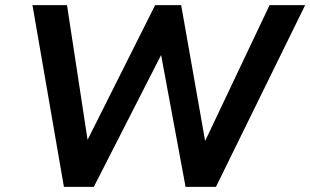

<svg xmlns="http://www.w3.org/2000/svg" viewBox="-20 -725 1204 745"><path d="M228 0 106 -705H240L324 -155H306L582 -705H683L780 -155H765L1026 -705H1164L818 0H700L603 -523H611L344 0Z"/></svg>

Font: Nunito Sans 9pt
Style: Bold Italic
Weight: 700
Italic angle: -9°
Version: Version 3.101;gftools[0.9.27]